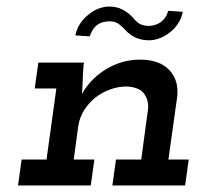

<svg xmlns="http://www.w3.org/2000/svg" viewBox="-20 -566 620 586"><path d="M334 -79H411L432 -234Q434 -261 419.5 -280.5Q405 -300 367 -302Q341 -302 316 -293Q291 -284 271 -268Q251 -252 237 -230Q223 -208 219 -182L205 -79H268L257 0H35L46 -79H122L152 -296H86L97 -375H236L235 -366Q233 -342 232.5 -322.5Q232 -303 230 -279Q257 -327 305 -355.5Q353 -384 407 -384Q466 -384 496 -353Q526 -322 521 -272L494 -79H556L545 0H323ZM362 -475Q348 -490 338 -495.5Q328 -501 314 -501Q305 -501 293 -498Q281 -495 271 -485Q266 -480 261.5 -472.5Q257 -465 254 -455Q243 -456 232 -456.5Q221 -457 210 -458Q214 -478 225 -494.5Q236 -511 251 -522Q265 -534 281.5 -540Q298 -546 313 -546Q336 -546 353.5 -537Q371 -528 385 -513Q398 -497 409 -492Q420 -487 434 -487Q441 -487 449.5 -489Q458 -491 467 -496Q475 -501 482.5 -510Q490 -519 493 -533L538 -530Q534 -510 523 -493.5Q512 -477 497 -466Q483 -455 466.5 -449Q450 -443 435 -443Q412 -443 393.5 -451.5Q375 -460 362 -475Z"/></svg>

Font: Josefin Slab
Style: Bold Italic
Weight: 700
Italic angle: -12°
Designer: Santiago Orozco
Foundry: Typemade
Version: Version 2.000